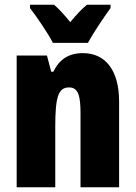

<svg xmlns="http://www.w3.org/2000/svg" viewBox="-20 -786 569 806"><path d="M202 -606H349C370 -645 416 -714 444 -752V-766H345C325 -750 302 -726 275 -693C249 -725 227 -749 207 -766H106V-752C132 -719 185 -641 202 -606ZM328 -563C269 -563 229 -537 204 -485H195L177 -553H50V0H212V-253C212 -378 224 -419 270 -419C310 -419 318 -381 318 -308V0H480V-360C480 -489 424 -563 328 -563Z"/></svg>

Font: Noto Sans Hebrew ExtraCondensed Black
Style: Regular
Weight: 900
Width: 2
Designer: Monotype Design Team
Foundry: Monotype Imaging Inc.
Version: Version 2.004